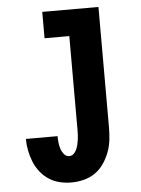

<svg xmlns="http://www.w3.org/2000/svg" viewBox="-53 -777 606 827"><g transform="rotate(-5 250.0 -363.5)"><path d="M223 8Q197 8 172 2Q147 -4 125.5 -18Q104 -32 88 -52.5Q72 -73 62.5 -96.5Q53 -120 48 -145.5Q43 -171 43 -196H180Q180 -183 181.5 -169Q183 -155 187 -142Q191 -129 200 -117.5Q209 -106 223 -106Q234 -106 242 -113.5Q250 -121 254.5 -131Q259 -141 261.5 -151.5Q264 -162 265.5 -172.5Q267 -183 267.5 -193.5Q268 -204 268 -215V-621H161V-735H404V-215Q404 -188 401 -161Q398 -134 388.5 -108.5Q379 -83 363.5 -60Q348 -37 326 -21.5Q304 -6 277 1Q250 8 223 8Z"/></g></svg>

Font: Iosevka Slab Heavy
Style: Regular
Weight: 900
Monospace: yes
Designer: Belleve Invis
Foundry: Belleve Invis
Version: Version 11.1.0; ttfautohint (v1.8.3)